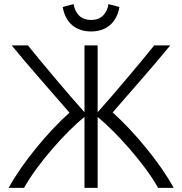

<svg xmlns="http://www.w3.org/2000/svg" viewBox="-20 -914 887 934"><path d="M22 0H97C164 -121 307 -279 391 -345V0H455V-345C538 -278 682 -121 749 0H825C758 -123 632 -274 528 -367C597 -447 744 -613 808 -693H730C679 -629 543 -466 455 -368V-693H391V-368C303 -466 167 -629 116 -693H37C101 -613 249 -446 318 -366C214 -273 89 -123 22 0ZM423 -761C498 -761 548 -804 561 -880L508 -894C500 -849 474 -817 423 -817C372 -817 346 -849 338 -894L285 -880C298 -804 348 -761 423 -761Z"/></svg>

Font: Repo Light
Style: Regular
Weight: 300
Designer: Stefan Peev
Foundry: Context Ltd
Version: Version 001.502